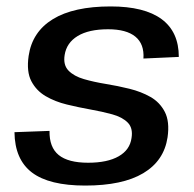

<svg xmlns="http://www.w3.org/2000/svg" viewBox="-20 -569 602 597"><path d="M245 8Q133 8 79.5 -32.5Q26 -73 25 -158L134 -162Q133 -111 162.5 -87Q192 -63 254 -63Q314 -63 349 -83Q384 -103 389 -140Q394 -171 377 -188Q360 -205 329 -213.5Q298 -222 261.5 -228.5Q225 -235 188 -244Q151 -253 122 -270Q93 -287 77.5 -316.5Q62 -346 69 -395Q80 -470 144.5 -509.5Q209 -549 324 -549Q429 -549 482.5 -509.5Q536 -470 536 -392L426 -387Q429 -432 401 -455Q373 -478 316 -478Q256 -478 221.5 -457Q187 -436 181 -398Q176 -367 193 -349.5Q210 -332 241 -323Q272 -314 309 -308Q346 -302 382.5 -293Q419 -284 448 -267.5Q477 -251 492.5 -221Q508 -191 501 -142Q490 -69 425.5 -30.5Q361 8 245 8Z"/></svg>

Font: Pathway Extreme 8pt Thin 12pt Medium
Style: Italic
Weight: 500
Italic angle: -8°
Version: Version 1.001;gftools[0.9.26]